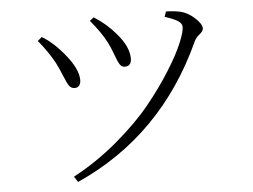

<svg xmlns="http://www.w3.org/2000/svg" viewBox="-51 -745 1101 835"><g transform="rotate(-5 500.0 -327.5)"><path d="M438.5 -566.4Q417 -609.4 369.1 -667L386.7 -680.7Q442.4 -645.5 480.5 -599.6Q532.2 -541 532.2 -488.3Q532.2 -455.1 502.9 -455.1Q489.3 -455.1 481 -468.3Q472.7 -481.4 461.4 -513.2Q450.2 -544.9 438.5 -566.4ZM815.4 -538.1Q634.8 -142.6 256.8 26.4L241.2 2Q343.8 -52.7 434.6 -129.4Q525.4 -206.1 584.5 -278.8Q643.6 -351.6 687 -421.4Q730.5 -491.2 749.5 -538.1Q768.6 -585 768.6 -605.5Q768.6 -620.1 752.4 -631.3Q736.3 -642.6 694.3 -656.2L702.1 -678.7Q734.4 -678.7 765.6 -671.9Q795.9 -665 825.7 -638.2Q855.5 -611.3 855.5 -591.8Q855.5 -580.1 838.9 -566.9Q822.3 -553.7 815.4 -538.1ZM206.1 -497.1Q175.8 -551.8 135.7 -599.6L154.3 -615.2Q204.1 -585.9 253.4 -524.9Q302.7 -463.9 304.7 -418Q305.7 -402.3 298.8 -392.1Q292 -381.8 278.3 -381.8Q263.7 -381.8 254.9 -393.1Q246.1 -404.3 232.4 -438.5Q218.8 -472.7 206.1 -497.1Z"/></g></svg>

Font: GenYoMin TW TTF Light
Style: Regular
Weight: 300
Version: Version 1.300